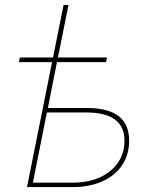

<svg xmlns="http://www.w3.org/2000/svg" viewBox="-20 -762 603 782"><path d="M57 -509 61 -528H196L239 -742H259L216 -528H416L412 -509H212L175 -322H336Q506 -322 506 -189Q506 -132 477.5 -89.5Q449 -47 397 -23.5Q345 0 275 0H90L192 -509ZM275 -18Q339 -18 386.5 -39.5Q434 -61 460.5 -99.5Q487 -138 487 -189Q487 -304 331 -304H171L114 -18Z"/></svg>

Font: Montserrat Thin
Style: Italic
Weight: 100
Italic angle: -11.3°
Designer: Julieta Ulanovsky
Foundry: Julieta Ulanovsky
Version: Version 9.000; ttfautohint (v1.8.4.7-5d5b)